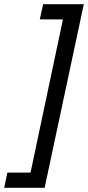

<svg xmlns="http://www.w3.org/2000/svg" viewBox="-92 -734 418 912"><path d="M120 158 306 -714H113L97 -642H207L53 86H-57L-72 158Z"/></svg>

Font: BC Sans
Style: Italic
Weight: 400
Italic angle: -12°
Designer: Monotype Design Team
Designer: Province of B.C.
Foundry: Monotype Imaging Inc.
Version: Version 2.000;GOOG;noto-source:20170915:90ef993387c0